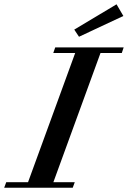

<svg xmlns="http://www.w3.org/2000/svg" viewBox="-71 -887 604 907"><path d="M302.2 -713.4 279.8 -747.1 479.5 -866.7 511.7 -811.5ZM-51.3 0 -41.5 -26.4H61.5L284.2 -636.7H180.7L189.9 -663.1H513.2L504.4 -636.7H403.8L181.2 -26.4H282.2L272.5 0Z"/></svg>

Font: Elstob 18pt SemiBold
Style: Italic
Weight: 600
Italic angle: -20°
Designer: Peter S. Baker
Version: Version 1.015